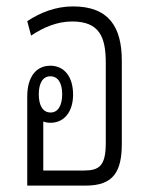

<svg xmlns="http://www.w3.org/2000/svg" viewBox="-20 -579 466 599"><path d="M360 -390C360 -494 320 -559 208 -559C154 -559 106 -540 65 -513L77 -468C116 -494 159 -512 205 -512C290 -512 310 -464 310 -383V-133C310 -62 290 -47 242 -47H115V-200C122 -197 129 -196 138 -196C180 -196 208 -230 208 -284C208 -339 181 -374 137 -374C92 -374 65 -338 65 -278V0H248C335 0 360 -45 360 -131ZM138 -228C114 -228 101 -249 101 -285C101 -320 114 -341 137 -341C161 -341 174 -320 174 -285C174 -250 161 -228 138 -228Z"/></svg>

Font: Noto Sans Thai Looped ExtraCondensed Light
Style: Regular
Weight: 300
Width: 2
Designer: Sasikarn Vongin, Ben Mitchell
Foundry: The Fontpad Ltd
Version: Version 1.001